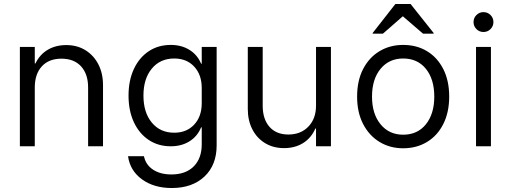

<svg xmlns="http://www.w3.org/2000/svg" viewBox="-20 -736 2573 966"><path d="M80 0V-500H155V-416.7H158.3Q180 -461.7 220 -485.4Q260 -509.2 313.3 -509.2Q368.3 -509.2 410 -483.3Q451.7 -457.5 475 -412.1Q498.3 -366.7 498.3 -307.5V0H423.3V-295.8Q423.3 -363.3 387.9 -402.1Q352.5 -440.8 289.2 -440.8Q225.8 -440.8 190.4 -402.1Q155 -363.3 155 -295.8V0Z M844.2 210Q754.2 210 694.2 166.2Q634.2 122.5 624.2 50H704.2Q713.3 93.3 750 117.5Q786.7 141.7 842.5 141.7Q914.2 141.7 954.6 101.3Q995 60.8 995 -10V-95H991.7Q973.3 -50 933.3 -25Q893.3 0 839.2 0Q775.8 0 727.9 -32.1Q680 -64.2 653.3 -121.7Q626.7 -179.2 626.7 -255Q626.7 -330.8 653.3 -388.3Q680 -445.8 727.9 -477.9Q775.8 -510 839.2 -510Q893.3 -510 933.3 -485Q973.3 -460 991.7 -415.8H995V-500H1070V-4.2Q1070 94.2 1008.8 152.1Q947.5 210 844.2 210ZM856.7 -68.3Q919.2 -68.3 957.1 -109.2Q995 -150 995 -216.7V-293.3Q995 -360 957.1 -400.8Q919.2 -441.7 856.7 -441.7Q785.8 -441.7 743.8 -390.8Q701.7 -340 701.7 -255Q701.7 -170 743.8 -119.2Q785.8 -68.3 856.7 -68.3Z M1409.2 9.2Q1355 9.2 1313.8 -15.8Q1272.5 -40.8 1249.6 -85.4Q1226.7 -130 1226.7 -187.5V-500H1301.7V-204.2Q1301.7 -136.7 1335.8 -97.9Q1370 -59.2 1430.8 -59.2Q1493.3 -59.2 1531.7 -99.2Q1570 -139.2 1570 -204.2V-500H1645V0H1570V-89.2H1566.7Q1545.8 -41.7 1505 -16.2Q1464.2 9.2 1409.2 9.2Z M2008.3 10Q1941.7 10 1889.2 -22.1Q1836.7 -54.2 1806.7 -112.5Q1776.7 -170.8 1776.7 -250Q1776.7 -330 1806.7 -388.3Q1836.7 -446.7 1889.2 -478.3Q1941.7 -510 2008.3 -510Q2076.7 -510 2128.8 -478.3Q2180.8 -446.7 2210.4 -388.3Q2240 -330 2240 -250Q2240 -170.8 2210.4 -112.1Q2180.8 -53.3 2128.3 -21.7Q2075.8 10 2008.3 10ZM2008.3 -58.3Q2080.8 -58.3 2122.9 -110.8Q2165 -163.3 2165 -250Q2165 -337.5 2122.9 -389.6Q2080.8 -441.7 2008.3 -441.7Q1937.5 -441.7 1894.6 -389.6Q1851.7 -337.5 1851.7 -250Q1851.7 -163.3 1894.6 -110.8Q1937.5 -58.3 2008.3 -58.3ZM1855 -566.7V-570L1969.2 -715.8H2045.8L2161.7 -570V-566.7H2108.3L2006.7 -654.2L1906.7 -566.7Z M2375 0V-500H2450V0ZM2412.5 -575Q2391.7 -575 2377.1 -589.6Q2362.5 -604.2 2362.5 -625Q2362.5 -645.8 2377.1 -660.4Q2391.7 -675 2412.5 -675Q2433.3 -675 2447.9 -660.4Q2462.5 -645.8 2462.5 -625Q2462.5 -604.2 2447.9 -589.6Q2433.3 -575 2412.5 -575Z"/></svg>

Font: Funnel Sans Light
Style: Regular
Weight: 300
Designer: NORD ID, Kristian Moeller
Foundry: Dicotype
Version: Version 1.000